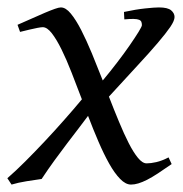

<svg xmlns="http://www.w3.org/2000/svg" viewBox="-34 -477 494 517"><path d="M428.2 -35.2Q407.2 -20.5 391.1 -10Q375 0.5 362.1 7.1Q349.1 13.7 338.6 16.8Q328.1 20 318.8 20Q304.2 20 289.3 4.6Q274.4 -10.7 260 -36.4Q245.6 -62 231.2 -95.5Q216.8 -128.9 203.1 -165Q191.9 -149.9 177.5 -131.1Q163.1 -112.3 146.7 -90.8Q130.4 -69.3 112.8 -45.2Q95.2 -21 78.1 4.9Q60.1 7.3 37.6 11Q15.1 14.6 -2.9 20L-14.2 2.9Q8.3 -16.6 34.2 -42.5Q60.1 -68.4 86.7 -96.7Q113.3 -125 138.9 -154.1Q164.6 -183.1 186.5 -209.5Q172.4 -246.6 158.7 -281.7Q145 -316.9 131.6 -344Q118.2 -371.1 105.5 -387.5Q92.8 -403.8 81.1 -403.8Q76.7 -403.8 66.7 -401.9Q56.6 -399.9 46.4 -397.5Q34.2 -394.5 20 -391.1L13.2 -410.2Q33.7 -418.9 52.5 -427.5Q71.3 -436 86.9 -442.6Q102.5 -449.2 113.5 -453.1Q124.5 -457 129.9 -457Q143.1 -457 156.7 -440.4Q170.4 -423.8 184.6 -396.2Q198.7 -368.7 213.4 -333.3Q228 -297.9 242.7 -260.3Q262.7 -284.2 281.7 -309.1Q300.8 -334 315.4 -355.2Q330.1 -376.5 339.1 -391.1Q348.1 -405.8 348.1 -409.2Q348.1 -414.1 346.7 -418Q345.2 -421.9 340.3 -423.8Q335.4 -425.8 325.9 -426Q316.4 -426.3 300.8 -424.8L299.8 -444.8Q332 -451.7 356.9 -454.3Q381.8 -457 394 -457Q417.5 -457 426.8 -449.2Q436 -441.4 436 -431.2Q436 -421.4 424.6 -404.5Q413.1 -387.7 390.9 -361.6Q368.7 -335.4 335.4 -299.6Q302.2 -263.7 259.3 -216.8Q272.9 -181.6 286.4 -149.2Q299.8 -116.7 312.5 -91.8Q325.2 -66.9 337.4 -52Q349.6 -37.1 360.8 -37.1Q372.1 -37.1 387 -40.5Q401.9 -43.9 419.9 -53.2Z"/></svg>

Font: Gentium Plus APac
Style: Italic
Weight: 400
Italic angle: -8°
Designer: J. Victor Gaultney, Annie Olsen, Iska Routamaa, Becca Hirsbrunner
Foundry: SIL International
Version: Version 5.000